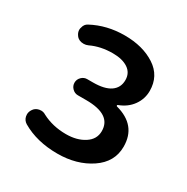

<svg xmlns="http://www.w3.org/2000/svg" viewBox="-137 -683 793 814"><g transform="rotate(30 260.0 -275.5)"><path d="M248 12.7Q147.5 12.7 74.2 -30.3Q58.6 -40 54.7 -57.6Q53.7 -62.5 53.7 -67.4Q53.7 -80.1 61.5 -91.8Q70.3 -106.4 88.9 -110.4Q93.8 -111.3 98.6 -111.3Q110.4 -111.3 121.1 -104.5Q173.8 -77.1 238.3 -77.1Q292 -77.1 328.1 -100.6Q364.3 -124 364.3 -164.1Q364.3 -245.1 241.2 -245.1H200.2Q184.6 -245.1 172.9 -256.8Q161.1 -268.6 161.1 -284.7Q161.1 -300.8 172.9 -312.5Q184.6 -324.2 200.2 -324.2H228.5Q285.2 -324.2 314 -344.2Q342.8 -364.3 342.8 -401.4Q342.8 -436.5 314.9 -455.1Q287.1 -473.6 240.2 -473.6Q180.7 -473.6 133.8 -451.2Q123 -446.3 112.3 -446.3Q106.4 -446.3 100.6 -447.3Q82 -451.2 73.2 -466.8Q66.4 -477.5 66.4 -489.3Q66.4 -495.1 68.4 -500Q72.3 -518.6 87.9 -526.4Q159.2 -564.5 246.1 -564.5Q335 -564.5 395 -525.4Q455.1 -486.3 455.1 -413.1Q455.1 -374 432.1 -341.8Q409.2 -309.6 367.2 -293.9Q365.2 -293 365.2 -290.5Q365.2 -288.1 367.2 -287.1Q477.5 -257.8 477.5 -153.3Q477.5 -78.1 410.2 -32.7Q342.8 12.7 248 12.7Z"/></g></svg>

Font: Gen Jyuu Gothic P Medium
Style: Regular
Weight: 500
Designer: [Source Han Sans]
Ryoko NISHIZUKA  (kana & ideographs); Paul D. Hunt (Latin, Greek & Cyrillic); Wenlong ZHANG  (bopomofo
Version: Version 1.002.20150607